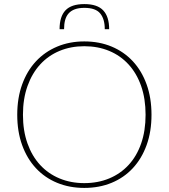

<svg xmlns="http://www.w3.org/2000/svg" viewBox="-20 -914 827 941"><path d="M722.5 -351.5Q722.5 -269 698.5 -202.8Q674.5 -136.5 631 -89.8Q587.5 -43 527 -18Q466.5 7 393 7Q320.5 7 260 -18Q199.5 -43 156 -89.8Q112.5 -136.5 88.5 -202.8Q64.5 -269 64.5 -351.5Q64.5 -433.5 88.5 -500Q112.5 -566.5 156 -613.2Q199.5 -660 260 -685.5Q320.5 -711 393 -711Q466.5 -711 527 -685.8Q587.5 -660.5 631 -613.8Q674.5 -567 698.5 -500.5Q722.5 -434 722.5 -351.5ZM693.5 -351.5Q693.5 -430 671.8 -492.2Q650 -554.5 610.2 -598Q570.5 -641.5 515.2 -664.5Q460 -687.5 393 -687.5Q327 -687.5 271.8 -664.5Q216.5 -641.5 176.8 -598Q137 -554.5 114.8 -492.2Q92.5 -430 92.5 -351.5Q92.5 -273 114.8 -210.8Q137 -148.5 176.8 -105.5Q216.5 -62.5 271.8 -39.5Q327 -16.5 393 -16.5Q460 -16.5 515.2 -39.5Q570.5 -62.5 610.2 -105.5Q650 -148.5 671.8 -210.8Q693.5 -273 693.5 -351.5ZM393.5 -894Q457 -894 486 -863Q515 -832 515 -771H493.5Q493.5 -821 471 -848.2Q448.5 -875.5 393.5 -875.5Q366 -875.5 347 -868.5Q328 -861.5 316.2 -848.2Q304.5 -835 299.2 -815.5Q294 -796 294 -771H272Q272 -833 301 -863.5Q330 -894 393.5 -894Z"/></svg>

Font: Lato ExtraLight
Style: Regular
Weight: 275
Designer: Lukasz Dziedzic with Adam Twardoch and Botio Nikoltchev
Foundry: tyPoland Lukasz Dziedzic
Version: Version 2.015; 2015-08-06; http://www.latofonts.com/